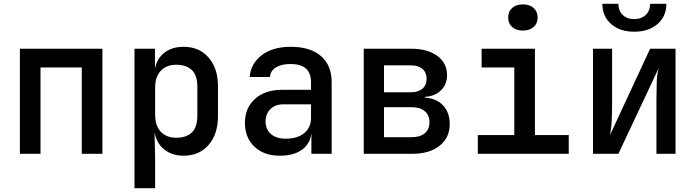

<svg xmlns="http://www.w3.org/2000/svg" viewBox="-20 -805 3640 1005"><path d="M84 0V-550H516V0H408V-452H192V0Z M684 180V-550H791V-446Q802 -500 841.5 -530Q881 -560 941 -560Q1023 -560 1072 -503.5Q1121 -447 1121 -353V-198Q1121 -103 1072 -46.5Q1023 10 941 10Q881 10 841 -21.5Q801 -53 790 -108H789L792 23V180ZM903 -84Q955 -84 984 -111.5Q1013 -139 1013 -200V-351Q1013 -411 984 -438.5Q955 -466 903 -466Q851 -466 821.5 -434.5Q792 -403 792 -346V-205Q792 -147 821.5 -115.5Q851 -84 903 -84Z M1445 10Q1361 10 1311.5 -37.5Q1262 -85 1262 -162Q1262 -240 1315 -287.5Q1368 -335 1456 -335H1608V-375Q1608 -470 1501 -470Q1453 -470 1424 -452Q1395 -434 1393 -402H1287Q1292 -471 1349 -515.5Q1406 -560 1502 -560Q1604 -560 1660 -511.5Q1716 -463 1716 -376V0H1610V-103H1609Q1602 -50 1559 -20Q1516 10 1445 10ZM1476 -79Q1537 -79 1572.5 -108.5Q1608 -138 1608 -188V-259H1464Q1421 -259 1395.5 -234Q1370 -209 1370 -170Q1370 -128 1398 -103.5Q1426 -79 1476 -79Z M1884 0V-550H2131Q2218 -550 2269 -512.5Q2320 -475 2320 -411Q2320 -363 2288 -332Q2256 -301 2204 -298V-294Q2265 -290 2299.5 -253Q2334 -216 2334 -156Q2334 -84 2281 -42Q2228 0 2138 0ZM1990 -322H2129Q2169 -322 2191 -340.5Q2213 -359 2213 -393Q2213 -426 2191 -444.5Q2169 -463 2129 -463H1990ZM1990 -87H2135Q2179 -87 2203.5 -107.5Q2228 -128 2228 -166Q2228 -202 2203.5 -223Q2179 -244 2135 -244H1990Z M2481 0V-98H2672V-452H2501V-550H2780V-98H2957V0ZM2717 -645Q2682 -645 2661 -663.5Q2640 -682 2640 -713Q2640 -745 2661 -763.5Q2682 -782 2717 -782Q2752 -782 2773 -763.5Q2794 -745 2794 -713Q2794 -682 2773 -663.5Q2752 -645 2717 -645Z M3084 0V-550H3184V-269Q3184 -225 3182 -177Q3180 -129 3172 -96L3383 -550H3516V0H3416V-281Q3416 -326 3417.5 -372Q3419 -418 3428 -449L3217 0ZM3300 -639Q3225 -639 3179 -679Q3133 -719 3133 -785H3217Q3217 -749 3239.5 -727Q3262 -705 3299 -705Q3337 -705 3360 -727Q3383 -749 3383 -785H3468Q3468 -719 3421.5 -679Q3375 -639 3300 -639Z"/></svg>

Font: JetBrains Mono NL SemiBold
Style: Regular
Weight: 600
Designer: Philipp Nurullin, Konstantin Bulenkov
Foundry: JetBrains
Version: Version 2.304; ttfautohint (v1.8.4.7-5d5b)